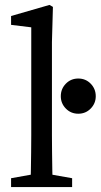

<svg xmlns="http://www.w3.org/2000/svg" viewBox="-20 -760 409 780"><path d="M25 0V-36L137 -56H160L273 -36V0ZM104 0Q105 -35 105.5 -70Q106 -105 106.5 -140Q107 -175 107 -210V-649L25 -659V-695L181 -740L195 -732L191 -589V-210Q191 -175 191.5 -140Q192 -105 192.5 -70Q193 -35 194 0ZM298 -298Q268 -298 247.5 -319Q227 -340 227 -369Q227 -399 247.5 -420Q268 -441 298 -441Q328 -441 348.5 -420Q369 -399 369 -369Q369 -340 348.5 -319Q328 -298 298 -298Z"/></svg>

Font: Source Serif 4 Variable
Style: Regular
Weight: 400
Designer: Frank Grießhammer
Foundry: Adobe
Version: Version 4.005;hotconv 1.1.0;makeotfexe 2.6.0